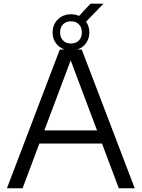

<svg xmlns="http://www.w3.org/2000/svg" viewBox="-20 -1004 755 1024"><path d="M524 -238.5H190L100.5 0H17L299 -740H324Q295 -750 277.8 -774.2Q260.5 -798.5 260.5 -831Q260.5 -858.5 273.2 -880.8Q286 -903 308.2 -915.5Q330.5 -928 358.5 -928Q383 -928 401.5 -919L463 -984.5H532L439 -888.5Q456.5 -864 456.5 -831Q456.5 -798.5 439.2 -774.2Q422 -750 393 -740H416L698.5 0H613.5ZM358.5 -772Q384.5 -772 400.5 -788Q416.5 -804 416.5 -831Q416.5 -858.5 400.5 -874.5Q384.5 -890.5 358.5 -890.5Q332.5 -890.5 316.5 -874.5Q300.5 -858.5 300.5 -831Q300.5 -804 316.5 -788Q332.5 -772 358.5 -772ZM216.5 -308.5H497.5L357 -682Z"/></svg>

Font: Encode Sans Semi Expanded
Style: Regular
Weight: 400
Width: 6
Designer: Multiple Designers
Foundry: Impallari Type
Version: Version 2.000